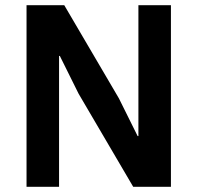

<svg xmlns="http://www.w3.org/2000/svg" viewBox="-20 -718 759 738"><path d="M282 -358 210 -503H207V0H82V-698H227L437 -340L509 -195H512V-698H637V0H492Z"/></svg>

Font: IBM Plex Arabic SemiBold
Style: Regular
Weight: 600
Designer: Mike Abbink, Paul van der Laan, Pieter van Rosmalen, Wael Morcos, Khajak Apelian
Foundry: Bold Monday
Version: Version 1.0